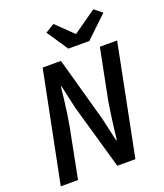

<svg xmlns="http://www.w3.org/2000/svg" viewBox="-155 -964 910 1066"><g transform="rotate(-20 300.0 -431.0)"><path d="M18 0 149 -654H257L363 -273L394 -135H398Q401 -159 404.5 -189Q408 -219 412 -249Q416 -279 420 -305Q424 -331 427 -351L487 -654H589L459 0H352L243 -381L212 -520H208Q205 -486 200 -446Q195 -406 189.5 -367Q184 -328 178 -296L120 0ZM319 -704 235 -829 288 -861 385 -767H389L524 -862L570 -825L443 -704Z"/></g></svg>

Font: Source Code Pro ExtraLight SemiBold
Style: Italic
Weight: 600
Italic angle: -11°
Monospace: yes
Version: Version 1.016;hotconv 1.0.116;makeotfexe 2.5.65601